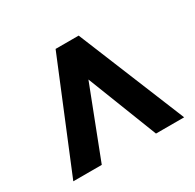

<svg xmlns="http://www.w3.org/2000/svg" viewBox="-91 -814 564 555"><g transform="rotate(-30 191.0 -536.5)"><path d="M154 -715H231L377 -358H283L192 -591L102 -358H7Z"/></g></svg>

Font: Freesentation 6 SemiBold
Style: Regular
Weight: 600
Designer: glyphs from Roboto by Christian Robertson / Hangul glyphs from Noto Sans CJK(Source Han Sans) by Jang Soo-young and Kang
Foundry: PT&
Version: Version 2.001